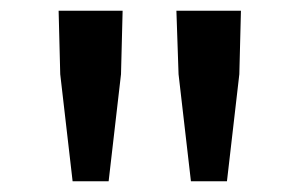

<svg xmlns="http://www.w3.org/2000/svg" viewBox="-20 -795 558 357"><path d="M115 -458H182L205 -657L208 -775H89L92 -657ZM335 -458H402L425 -657L428 -775H308L312 -657Z"/></svg>

Font: Source Han Sans KR Medium
Style: Regular
Weight: 500
Designer: Ryoko NISHIZUKA (kana & ideographs); Paul D. Hunt (Latin, Greek & Cyrillic); Wenlong ZHANG (bopomofo); Sandoll Communica
Foundry: Adobe Systems Incorporated
Version: Version 1.001;PS 1.001;hotconv 1.0.78;makeotf.lib2.5.61930